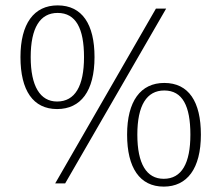

<svg xmlns="http://www.w3.org/2000/svg" viewBox="-20 -681 822 713"><path d="M192 -276C280 -276 331 -343 331 -469C331 -591 285 -661 194 -661C106 -661 56 -593 56 -469C56 -345 103 -276 192 -276ZM185 0H222L597 -649H559ZM192 -304C129 -304 94 -361 94 -469C94 -578 129 -633 194 -633C262 -633 292 -575 292 -469C292 -362 259 -304 192 -304ZM588 12C675 12 726 -55 726 -181C726 -303 681 -373 590 -373C502 -373 452 -305 452 -181C452 -58 499 12 588 12ZM588 -17C524 -17 490 -73 490 -181C490 -290 525 -345 590 -345C658 -345 687 -287 687 -181C687 -75 655 -17 588 -17Z"/></svg>

Font: Noto Serif Telugu ExtraLight
Style: Regular
Weight: 200
Designer: Jelle Bosma - Monotype Design Team
Foundry: Monotype Imaging Inc.
Version: Version 2.005